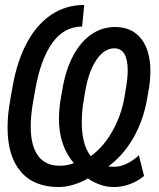

<svg xmlns="http://www.w3.org/2000/svg" viewBox="-20 -750 640 775"><path d="M332 -32 334 -28.5Q302 -11.5 272.2 -3.2Q242.5 5 217.5 5Q117 5 63.8 -57.2Q10.5 -119.5 10.5 -235Q10.5 -285.5 21 -344.5L31 -401.5Q49.5 -505.5 89.5 -579Q129.5 -652.5 188 -691.2Q246.5 -730 320 -730L311.5 -643Q238 -642.5 191 -576.5Q144 -510.5 123 -391.5L113.5 -338.5Q104 -284.5 104 -239.5Q104 -162 133.5 -121.5Q163 -81 220.5 -81Q252 -81 278 -91.5Q218 -162 218 -269.5Q218 -311.5 226 -356.5L232.5 -393.5Q246 -470.5 276 -526.2Q306 -582 349.2 -611.5Q392.5 -641 444.5 -641Q512.5 -641 549.8 -593.8Q587 -546.5 587 -463Q587 -425 580 -386.5L573.5 -349.5Q558.5 -264 518.5 -193.8Q478.5 -123.5 417 -78Q425.5 -77 444 -77Q466.5 -77 493 -90Q519.5 -103 540.5 -123.5L561.5 -39.5Q533.5 -17 502.2 -6Q471 5 439.5 5Q410 5 382 -5.2Q354 -15.5 332 -32ZM310 -257Q310 -212 319.2 -176.8Q328.5 -141.5 346.5 -120Q395 -154 431.8 -217.2Q468.5 -280.5 482 -355.5L488 -391.5Q495.5 -434.5 495.5 -466.5Q495.5 -510.5 481.8 -532.8Q468 -555 441.5 -555Q401.5 -555 370 -509.5Q338.5 -464 324.5 -384.5L318.5 -348.5Q310 -302.5 310 -257Z"/></svg>

Font: JuliaMono MediumItalic
Style: Regular
Weight: 500
Italic angle: -9°
Monospace: yes
Designer: cormullion
Foundry: corm
Version: Version 0.049; ttfautohint (v1.8.4)